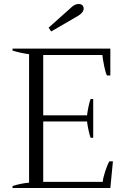

<svg xmlns="http://www.w3.org/2000/svg" viewBox="-20 -944 637 964"><path d="M237 -786 224 -805 336 -905Q355 -924 375 -924Q387 -924 393.5 -917.5Q400 -911 400 -901Q400 -882 373 -865ZM547 -134 534 0H43V-10Q83 -23 126 -27V-672Q85 -677 43 -690V-700H534V-565H517Q510 -578 503 -612.5Q496 -647 494 -668H197V-365H417Q419 -382 424 -407Q429 -432 435 -447H448V-252H435Q429 -268 424 -292.5Q419 -317 417 -334H197V-31H496Q497 -50 508.5 -84.5Q520 -119 529 -134Z"/></svg>

Font: Trirong Light
Style: Regular
Weight: 300
Designer: Katatrad Team
Foundry: CadsonDemak
Version: Version 1.001